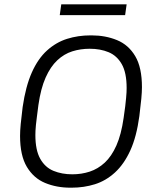

<svg xmlns="http://www.w3.org/2000/svg" viewBox="-20 -860 731 890"><path d="M306 10Q242 10 189 -12Q136 -34 104.5 -86.5Q73 -139 73 -230Q73 -253 76 -285Q79 -317 85 -364Q99 -460 127.5 -524Q156 -588 198 -626Q240 -664 291 -680Q342 -696 399 -696H405Q469 -696 522.5 -674Q576 -652 607 -599.5Q638 -547 638 -456Q638 -434 635 -402Q632 -370 626 -322Q613 -226 584 -162.5Q555 -99 513 -60.5Q471 -22 420 -6Q369 10 312 10ZM315 -52Q358 -52 396 -64.5Q434 -77 465.5 -106Q497 -135 519.5 -185.5Q542 -236 553 -313Q558 -345 560.5 -367.5Q563 -390 564.5 -405.5Q566 -421 566.5 -432Q567 -443 567 -452Q567 -523 544.5 -562.5Q522 -602 483.5 -618Q445 -634 396 -634Q353 -634 315 -622Q277 -610 245.5 -580.5Q214 -551 191.5 -500.5Q169 -450 158 -373Q154 -341 151 -318.5Q148 -296 146.5 -280.5Q145 -265 144.5 -254Q144 -243 144 -234Q144 -164 166.5 -124Q189 -84 228 -68Q267 -52 315 -52ZM257 -790 264 -840H567L560 -790Z"/></svg>

Font: Chivo Medium ExtraLight
Style: Italic
Weight: 250
Italic angle: -8.05°
Version: Version 2.002